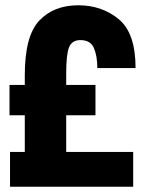

<svg xmlns="http://www.w3.org/2000/svg" viewBox="-20 -708 538 728"><path d="M231 -132V-271H342V-386H231V-429Q231 -502 242 -529Q253 -556 285 -556Q323 -556 336 -526Q349 -496 349 -450H494Q494 -583 430 -635.5Q366 -688 277 -688Q184 -688 129 -630Q74 -572 74 -423V-386H16V-271H74V-132H18V0H485V-132Z"/></svg>

Font: Secuela Black
Style: Regular
Weight: 900
Designer: Fernando Haro
Foundry: deFharo
Version: Version 1.704